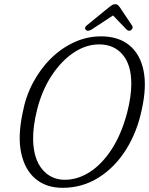

<svg xmlns="http://www.w3.org/2000/svg" viewBox="-20 -885 713 919"><path d="M464 -711Q546.5 -711 598.5 -668.8Q650.5 -626.5 666.8 -548.5Q683 -470.5 659 -362.5Q637 -254.5 583.5 -169.2Q530 -84 452 -35Q374 14 279.5 14Q202.5 14 151 -28.2Q99.5 -70.5 81.8 -151Q64 -231.5 88.5 -345.5Q102.5 -422 137.5 -488.2Q172.5 -554.5 223 -604.5Q273.5 -654.5 335.2 -682.8Q397 -711 464 -711ZM290 -24.5Q352 -24.5 410 -61.8Q468 -99 514.5 -170.5Q561 -242 588.5 -345.5Q608.5 -422.5 608.5 -484.5Q608.5 -574.5 567 -623.5Q525.5 -672.5 454.5 -672.5Q392.5 -672.5 333.8 -633.8Q275 -595 228.5 -525.2Q182 -455.5 158 -362Q137.5 -281 138.5 -216.5Q140.5 -124 182.5 -74.2Q224.5 -24.5 290 -24.5ZM606.5 -740.5Q596.5 -733 584.5 -745L521 -811L420.5 -745Q400 -732 390.5 -742Q381.5 -752 396 -764L499 -848Q508.5 -855.5 515.5 -860.2Q522.5 -865 530.5 -865Q539.5 -865 544.5 -860.5Q549.5 -856 555 -848L612.5 -762Q616.5 -755.5 614 -749.5Q611.5 -743.5 606.5 -740.5Z"/></svg>

Font: Fraunces 144pt S100 Light
Style: Italic
Weight: 300
Italic angle: -16°
Version: Version 1.000; ttfautohint (v1.8.3)